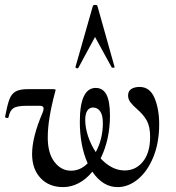

<svg xmlns="http://www.w3.org/2000/svg" viewBox="-20 -751 717 784"><path d="M630 -244Q630 -168 606 -109.5Q582 -51 543 -19Q504 13 460 13Q400 13 357 -50Q333 -20 302 -3.5Q271 13 238 13Q180 13 145.5 -24Q111 -61 111 -122Q111 -191 154 -291Q158 -300 158 -308Q158 -319 143 -319H88Q49 -319 34.5 -309Q20 -299 15 -273Q15 -269 9 -269Q5 -269 2.5 -271Q0 -273 1 -276Q10 -323 18.5 -345.5Q27 -368 44 -377.5Q61 -387 94 -387H195Q205 -387 206.5 -385Q208 -383 205 -375Q175 -264 175 -190Q175 -125 202.5 -89.5Q230 -54 270 -54Q308 -54 338 -84Q306 -156 306 -254Q306 -392 371 -392Q400 -392 414.5 -365Q429 -338 429 -279Q429 -182 391 -104Q437 -55 489 -55Q535 -55 564 -91.5Q593 -128 593 -192Q593 -233 580 -257.5Q567 -282 538 -307Q522 -321 512.5 -333.5Q503 -346 503 -361Q503 -379 516 -387.5Q529 -396 550 -396Q592 -396 611 -351Q630 -306 630 -244ZM328 -262Q328 -230 339.5 -195Q351 -160 371 -130Q400 -183 400 -248Q400 -281 389 -296.5Q378 -312 360 -312Q345 -312 336.5 -299Q328 -286 328 -262ZM448 -477Q449 -475 443 -474.5Q437 -474 436 -476L368 -600L300 -474Q298 -472 296 -472Q293 -472 290.5 -473.5Q288 -475 288 -477L359 -726Q360 -731 369 -731Q377 -731 378 -726Z"/></svg>

Font: Cormorant Upright SemiBold
Style: Regular
Weight: 600
Designer: Christian Thalmann (Catharsis Fonts)
Foundry: Catharsis Fonts
Version: Version 3.302